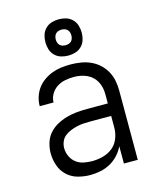

<svg xmlns="http://www.w3.org/2000/svg" viewBox="-117 -855 783 950"><g transform="rotate(-15 275.0 -380.5)"><path d="M228 12Q196 12 164.5 3.5Q133 -5 109.5 -27Q86 -49 75.5 -80Q65 -111 65 -143Q65 -169 73 -195.5Q81 -222 98.5 -242Q116 -262 139.5 -275Q163 -288 189 -295.5Q215 -303 241.5 -305.5Q268 -308 295 -308H402V-355Q402 -372 398.5 -388.5Q395 -405 387 -420Q379 -435 366.5 -446.5Q354 -458 338.5 -465Q323 -472 306 -475Q289 -478 272 -478Q250 -478 227.5 -473.5Q205 -469 186.5 -457Q168 -445 156 -425Q144 -405 144 -382H73Q73 -406 80.5 -429.5Q88 -453 102 -472Q116 -491 136 -505Q156 -519 178.5 -527.5Q201 -536 224.5 -539Q248 -542 272 -542Q298 -542 324 -538Q350 -534 374 -523.5Q398 -513 417.5 -495.5Q437 -478 450 -455Q463 -432 468 -406.5Q473 -381 473 -355V0H402V-89Q391 -65 372.5 -45Q354 -25 330.5 -12Q307 1 280.5 6.5Q254 12 228 12ZM254 -52Q282 -52 310 -59.5Q338 -67 359.5 -84.5Q381 -102 391.5 -129Q402 -156 402 -184V-244H295Q278 -244 260.5 -243Q243 -242 226 -238Q209 -234 193 -227.5Q177 -221 163.5 -210.5Q150 -200 143 -183.5Q136 -167 136 -150Q136 -128 145.5 -107.5Q155 -87 172 -74Q189 -61 210.5 -56.5Q232 -52 254 -52ZM275 -587Q256 -587 238 -592.5Q220 -598 206.5 -611.5Q193 -625 187.5 -643Q182 -661 182 -680Q182 -699 187.5 -717Q193 -735 206.5 -748.5Q220 -762 238 -767.5Q256 -773 275 -773Q294 -773 312 -767.5Q330 -762 343.5 -748.5Q357 -735 362.5 -717Q368 -699 368 -680Q368 -661 362.5 -643Q357 -625 343.5 -611.5Q330 -598 312 -592.5Q294 -587 275 -587ZM275 -640Q283 -640 291 -642.5Q299 -645 304.5 -650.5Q310 -656 312.5 -664Q315 -672 315 -680Q315 -688 312.5 -696Q310 -704 304.5 -709.5Q299 -715 291 -717.5Q283 -720 275 -720Q267 -720 259 -717.5Q251 -715 245.5 -709.5Q240 -704 237.5 -696Q235 -688 235 -680Q235 -672 237.5 -664Q240 -656 245.5 -650.5Q251 -645 259 -642.5Q267 -640 275 -640Z"/></g></svg>

Font: Lode Term
Style: Regular
Weight: 400
Monospace: yes
Designer: Belleve Invis
Foundry: Belleve Invis
Version: Version 29.2.0